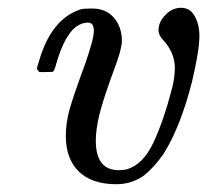

<svg xmlns="http://www.w3.org/2000/svg" viewBox="-20 -463 532 493"><path d="M387 -386Q387 -406 404.5 -424.5Q422 -443 445 -443Q468 -443 480 -421.5Q492 -400 492 -371Q492 -333 473 -253Q443 -136 400 -68Q375 -32 349 -12Q318 10 279 10Q216 10 182.5 -22.5Q149 -55 149 -114Q149 -147 158.5 -181.5Q168 -216 199 -300Q221 -363 221 -384Q221 -405 206 -405Q185 -405 166 -386Q141 -358 124 -298Q120 -282 116 -279Q115 -278 97 -278H81Q75 -284 75 -287Q75 -291 79 -302Q110 -414 187 -439Q194 -441 210 -441H218Q252 -441 272.5 -417.5Q293 -394 293 -357Q292 -335 275 -290Q245 -209 235 -168Q226 -130 226 -102Q226 -26 285 -26Q293 -26 305 -28Q347 -40 373.5 -96Q400 -152 422 -237Q429 -265 429 -290Q428 -328 400 -359Q387 -372 387 -386Z"/></svg>

Font: KaTeX_Main
Style: Italic
Weight: 400
Version: Version 1.1; ttfautohint (v1.3)